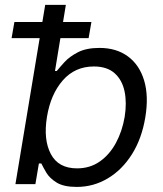

<svg xmlns="http://www.w3.org/2000/svg" viewBox="-20 -747 661 779"><path d="M42.6 0 163.4 -727.3H247.2L203.1 -458.8H210.2Q221.6 -473 241.8 -495.2Q262.1 -517.4 296.2 -535Q330.3 -552.6 383.5 -552.6Q452.4 -552.6 499.1 -518.1Q545.8 -483.7 564.8 -420.5Q583.8 -357.2 569.6 -271.3Q555.4 -184.7 515.4 -121.3Q475.5 -57.9 417.4 -23.3Q359.4 11.4 291.2 11.4Q238.6 11.4 210 -6.2Q181.5 -23.8 168.1 -46.3Q154.8 -68.9 147.7 -83.8H137.8L123.6 0ZM170.5 -272.7Q155.5 -180 186.3 -122Q217 -63.9 292.6 -63.9Q345.2 -63.9 384.9 -91.8Q424.7 -119.7 450.3 -167.1Q475.9 -214.5 485.8 -272.7Q495 -330.3 485.3 -376.6Q475.5 -422.9 444.8 -450.1Q414.1 -477.3 360.8 -477.3Q284.1 -477.3 234.7 -420.8Q185.4 -364.3 170.5 -272.7ZM27 -592.3 38.4 -657.7H350.9L339.5 -592.3Z"/></svg>

Font: Inter UI
Style: Italic
Weight: 400
Italic angle: -9.39999°
Designer: Rasmus Andersson
Foundry: rsms
Version: 3.2;8d6f07862